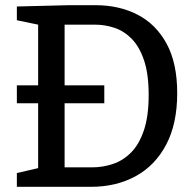

<svg xmlns="http://www.w3.org/2000/svg" viewBox="-20 -720 756 740"><path d="M45 -322V-391H127V-625L45 -642V-695L246 -700H348Q440 -700 511 -663Q582 -626 622.5 -551Q663 -476 663 -361Q663 -243 620.5 -162.5Q578 -82 503 -41Q428 0 331 0H45V-53L127 -72V-322ZM335 -75Q376 -75 415 -88Q454 -101 485 -132Q516 -163 534.5 -217.5Q553 -272 553 -354Q553 -434 535.5 -486.5Q518 -539 488.5 -569.5Q459 -600 422 -612.5Q385 -625 346 -625H229V-391H382V-322H229V-75Z"/></svg>

Font: Bitter Medium
Style: Regular
Weight: 500
Designer: Sol Matas, and Bitter project Authors
Foundry: Sol Matas
Version: Version 2.001